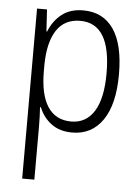

<svg xmlns="http://www.w3.org/2000/svg" viewBox="-55 -585 630 864"><g transform="rotate(5 260.5 -153.0)"><path d="M471 -269Q471 -134 421.5 -62Q372 10 284 10Q227 10 189.5 -18Q152 -46 134 -91H130Q133 -51 133 -1V236H78V-532H123L129 -433H132Q152 -483 190 -512.5Q228 -542 286 -542Q376 -542 423.5 -473Q471 -404 471 -269ZM133 -282V-254Q133 -148 169 -93.5Q205 -39 275 -39Q342 -39 378.5 -97Q415 -155 415 -269Q415 -494 277 -494Q206 -494 170 -439Q134 -384 133 -282Z"/></g></svg>

Font: Noto Sans UI NarrowLight
Style: Regular
Weight: 300
Width: 4
Designer: Monotype Design Team
Foundry: Monotype Imaging Inc.
Version: Version 1.001